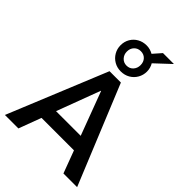

<svg xmlns="http://www.w3.org/2000/svg" viewBox="-295 -1168 1290 1290"><g transform="rotate(45 350.0 -522.5)"><path d="M7 0 296 -705H404L693 0H563L489 -198L540 -160H159L209 -198L135 0ZM348 -571 221 -232 200 -261H498L477 -232L350 -571ZM350 -757Q315 -757 286.5 -773.5Q258 -790 241.5 -818.5Q225 -847 225 -881Q225 -916 241.5 -944Q258 -972 286.5 -988Q315 -1004 350 -1004Q368 -1004 383.5 -999.5Q399 -995 413 -987L464 -1045H568L459 -943Q467 -930 471.5 -914Q476 -898 476 -881Q476 -847 459.5 -818.5Q443 -790 414.5 -773.5Q386 -757 350 -757ZM350 -812Q379 -812 397 -832Q415 -852 415 -881Q415 -911 397 -930Q379 -949 350 -949Q322 -949 303.5 -930Q285 -911 285 -881Q285 -852 303.5 -832Q322 -812 350 -812Z"/></g></svg>

Font: Nunito Sans 10pt SemiCondensed
Style: Bold
Weight: 700
Width: 4
Designer: Vernon Adams
Foundry: Vernon Adams
Version: Version 3.101;gftools[0.9.27]